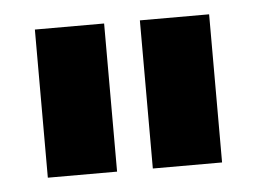

<svg xmlns="http://www.w3.org/2000/svg" viewBox="-32 -719 452 337"><g transform="rotate(-5 193.5 -550.5)"><path d="M162 -420H40V-681H162ZM347 -420H225V-681H347Z"/></g></svg>

Font: Hind Colombo
Style: Bold
Weight: 700
Designer: Jyotish Sonowal, Aditi Pimprikar
Foundry: Indian Type Foundry
Version: Version 1.000;PS 1.0;hotconv 1.0.86;makeotf.lib2.5.63406; tt